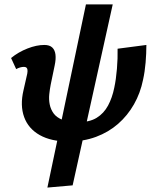

<svg xmlns="http://www.w3.org/2000/svg" viewBox="-20 -635 694 867"><path d="M290 4Q211 4 159.5 -25Q108 -54 89 -106.5Q70 -159 86 -227L103 -302Q105 -313 104 -320Q103 -327 99 -330Q95 -333 88 -333Q80 -333 71 -330.5Q62 -328 53 -323L30 -373Q63 -400 104 -416Q145 -432 180 -432Q204 -432 216 -420.5Q228 -409 230.5 -388.5Q233 -368 227 -340L209 -253Q205 -233 202.5 -209.5Q200 -186 204.5 -163.5Q209 -141 222 -123Q235 -105 261.5 -94Q288 -83 331 -83Q384 -83 416.5 -103Q449 -123 468 -158.5Q487 -194 496 -239Q504 -276 508 -324Q512 -372 511 -415L641 -432Q641 -394 637.5 -352.5Q634 -311 626 -275Q614 -215 585 -164Q556 -113 513 -75.5Q470 -38 413.5 -17Q357 4 290 4ZM194 212 368 -615H489L308 202Z"/></svg>

Font: Ysabeau ExtraBold
Style: Italic
Weight: 800
Italic angle: -12°
Designer: Christian Thalmann (Catharsis Fonts)
Version: Version 2.002